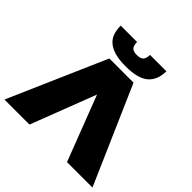

<svg xmlns="http://www.w3.org/2000/svg" viewBox="-226 -1107 1302 1302"><g transform="rotate(45 425.0 -456.0)"><path d="M243 0H3L309 -700H541L847 0H603L423 -468ZM424 -740Q364 -740 322.5 -751.5Q281 -763 255 -784.5Q229 -806 217.5 -838Q206 -870 206 -912H363Q363 -879 376 -863.5Q389 -848 424 -848Q459 -848 473 -863.5Q487 -879 487 -912H644Q644 -829 593.5 -784.5Q543 -740 424 -740Z"/></g></svg>

Font: Montserrat-Alt1 Black
Style: Regular
Weight: 900
Designer: Differentunic
Foundry: Differentunic
Version: Version 7.222